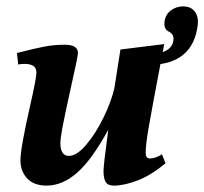

<svg xmlns="http://www.w3.org/2000/svg" viewBox="-20 -571 640 601"><path d="M523 -446Q525 -464 508.5 -472Q492 -480 495 -503Q498 -526 515 -538.5Q532 -551 553 -551Q578 -551 590 -534.5Q602 -518 599 -493Q584 -370 450 -368L444 -402Q518 -402 523 -446ZM44 -70Q44 -106 74 -239Q94 -326 94 -344Q94 -371 57 -371Q45 -371 37 -369L33 -405Q87 -419 118 -425Q149 -431 183 -431Q224 -431 224 -405Q224 -395 203 -302Q180 -198 174.5 -167Q169 -136 169 -122Q169 -104 175.5 -93.5Q182 -83 196 -83Q220 -83 249.5 -117.5Q279 -152 303.5 -202Q328 -252 338 -295L357 -416L494 -433Q455 -228 445.5 -173Q436 -118 436 -92Q436 -75 449 -75Q467 -75 487 -88L498 -60Q454 -23 411.5 -6.5Q369 10 336 10Q318 10 311 -1Q304 -12 304 -36Q304 -54 319 -165Q267 -70 221 -30Q175 10 126 10Q86 10 65 -12.5Q44 -35 44 -70Z"/></svg>

Font: Unna
Style: Bold Italic
Weight: 700
Italic angle: -8.05°
Designer: Jorge de Buen Unna
Foundry: Omnibus-Type
Version: Version 2.008